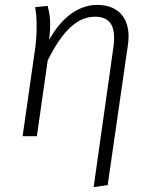

<svg xmlns="http://www.w3.org/2000/svg" viewBox="-20 -554 623 781"><path d="M442 -367Q444 -379 444 -400Q444 -445 424.5 -465.5Q405 -486 366 -486Q313 -486 266 -442.5Q219 -399 174 -308L130 0H72L123 -357Q129 -400 129 -447Q129 -491 123 -525L174 -530Q179 -509 181.5 -493.5Q184 -478 184 -455Q184 -427 180 -392Q220 -463 270 -498.5Q320 -534 375 -534Q436 -534 469.5 -500Q503 -466 503 -405Q503 -389 500 -369L418 199L361 207Z"/></svg>

Font: FiraGO Light
Style: Italic
Weight: 300
Italic angle: -8°
Designer: bBox Type GmbH
Foundry: bBox Type GmbH
Version: Version 1.001